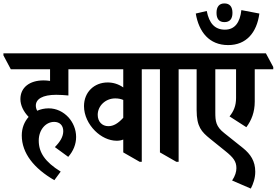

<svg xmlns="http://www.w3.org/2000/svg" viewBox="-75 -936 1614 1120"><path d="M242 115 279 65C187 8 151 -47 151 -116C151 -178 191 -225 241 -225C274 -225 294 -204 294 -171C294 -138 275 -108 245 -78L323 -21C353 -55 369 -95 369 -137C369 -182 351 -222 324 -252C294 -284 254 -304 209 -304C185 -304 162 -299 142 -290C137 -299 134 -309 134 -320C134 -358 173 -383 253 -383C276 -383 304 -381 324 -379V-532H446V-545L404 -625H-55V-613L-12 -532H217V-464C204 -466 192 -467 179 -467C98 -467 44 -426 44 -358C44 -322 62 -285 92 -254C67 -226 52 -189 52 -146C52 -42 124 47 242 115Z M606 -115C619 -115 632 -117 644 -122V-47L740 8H752V-532H860V-545L817 -625H336V-613L379 -532H644V-426C617 -445 586 -455 553 -455C475 -455 415 -399 415 -317C415 -263 441 -211 479 -173C514 -138 560 -115 606 -115ZM495 -266C495 -319 541 -362 597 -362C615 -362 630 -359 644 -353V-249C614 -216 587 -200 557 -200C520 -200 495 -227 495 -266Z M954 8H967V-532H1074V-545L1032 -625H750V-613L793 -532H858V-47Z M1362 -194C1392 -234 1411 -282 1411 -343V-532H1519V-545L1476 -625H964V-613L1007 -532H1072V-294C1072 -196 1101 -167 1150 -127L1238 -56C1287 -17 1304 6 1304 45C1304 66 1297 90 1279 117L1388 164C1402 138 1414 103 1414 66C1414 3 1386 -37 1343 -72L1234 -159C1184 -198 1181 -229 1181 -281V-532H1302V-365C1302 -318 1288 -287 1264 -257Z M1234 -807C1265 -807 1281 -825 1281 -861C1281 -897 1265 -916 1234 -916C1204 -916 1188 -897 1188 -861C1188 -825 1204 -807 1234 -807ZM1256 -673C1362 -673 1423 -746 1438 -857L1333 -877C1325 -805 1295 -763 1237 -763C1178 -763 1145 -800 1131 -872L1067 -857C1085 -750 1145 -673 1256 -673Z"/></svg>

Font: Noto Serif Devanagari ExtraCondensed
Style: Bold
Weight: 700
Width: 2
Designer: Universal Thirst, Indian Type Foundry and the Monotype Design Team
Foundry: Monotype Imaging Inc.
Version: Version 2.004